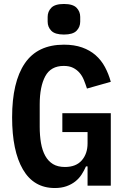

<svg xmlns="http://www.w3.org/2000/svg" viewBox="-20 -935 640 967"><path d="M302 -761Q257 -761 238.5 -780Q220 -799 220 -826V-850Q220 -877 238.5 -896Q257 -915 302 -915Q347 -915 365.5 -896Q384 -877 384 -850V-826Q384 -799 365.5 -780Q347 -761 302 -761ZM421 -97H413Q404 -76 391 -56Q378 -36 359 -21Q340 -6 314.5 3Q289 12 256 12Q150 12 95.5 -81.5Q41 -175 41 -344Q41 -522 105 -616Q169 -710 302 -710Q354 -710 393.5 -696Q433 -682 461.5 -657Q490 -632 508.5 -597.5Q527 -563 538 -523L418 -489Q411 -511 402.5 -532Q394 -553 380.5 -568.5Q367 -584 348 -593.5Q329 -603 301 -603Q236 -603 208 -551Q180 -499 180 -409V-297Q180 -252 186.5 -214.5Q193 -177 208 -150Q223 -123 247 -108.5Q271 -94 307 -94Q363 -94 392 -127.5Q421 -161 421 -213V-270H294V-365H538V0H421Z"/></svg>

Font: IBM Plex Mono SmBld
Style: Regular
Weight: 600
Monospace: yes
Designer: Mike Abbink, Paul van der Laan, Pieter van Rosmalen
Foundry: Bold Monday
Version: Version 2.3